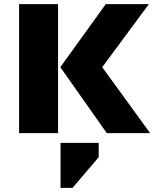

<svg xmlns="http://www.w3.org/2000/svg" viewBox="-20 -642 758 926"><path d="M72 -622H260V0H72ZM490 -622H698L473 -318L704 0H495L271 -318ZM272 264V47H456V116L330 264Z"/></svg>

Font: Sarpanch ExtraBold
Style: Regular
Weight: 800
Designer: Manushi Parikh (Devanagari and Latin), Jyotish Sonowal (Devanagari)
Foundry: Indian Type Foundry
Version: Version 2.004;PS 1.0;hotconv 1.0.78;makeotf.lib2.5.61930; tt